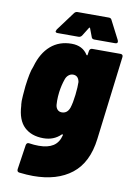

<svg xmlns="http://www.w3.org/2000/svg" viewBox="-98 -761 710 1025"><g transform="rotate(10 257.5 -248.5)"><path d="M349 -520H502Q509 -520 512.5 -516Q516 -512 515 -505L459 -51Q443 79 364 141Q285 203 155 203Q122 203 79 198Q67 196 68 182L88 48Q91 32 106 35Q131 39 157 39Q206 39 235 20.5Q264 2 274 -38Q275 -42 272 -43Q269 -44 267 -41Q230 -5 174 -5Q109 -5 70.5 -41.5Q32 -78 28 -156Q27 -158 27 -162Q26 -167 26 -181Q26 -200 32 -263Q42 -342 54 -368L56 -374Q77 -448 123 -488Q169 -528 236 -528Q296 -528 324 -483Q326 -481 328 -481.5Q330 -482 330 -485L333 -505Q334 -512 338 -516Q342 -520 349 -520ZM289 -191Q298 -219 303 -263Q308 -308 307 -333Q301 -367 272 -367Q259 -367 248 -358Q237 -349 232 -334Q220 -300 215 -262Q212 -238 212 -215Q212 -199 213 -192Q215 -176 224 -167Q233 -158 247 -158Q277 -158 289 -191ZM140 -579Q140 -581 144 -589L219 -690Q226 -700 237 -700H407Q419 -700 423 -690L475 -589Q477 -583 477 -581Q477 -571 463 -571H351Q338 -571 335 -582L318 -627Q315 -632 312 -627L284 -582Q277 -571 265 -571H152Q140 -571 140 -579Z"/></g></svg>

Font: Barlow Semi Condensed Black
Style: Italic
Weight: 900
Width: 4
Italic angle: -7°
Designer: Jeremy Tribby
Foundry: Tribby Type
Version: Version 1.408